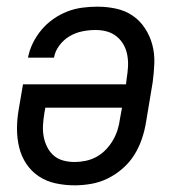

<svg xmlns="http://www.w3.org/2000/svg" viewBox="-20 -548 540 576"><path d="M204 8Q175 8 147 2Q119 -4 96.5 -19Q74 -34 59 -56.5Q44 -79 37.5 -106Q31 -133 31 -161.5Q31 -190 36 -219L49 -295H358L360 -312Q363 -330 364 -347.5Q365 -365 362 -382Q359 -399 351 -413.5Q343 -428 330 -438.5Q317 -449 301 -453.5Q285 -458 267 -458Q247 -458 227 -454Q207 -450 189 -439.5Q171 -429 158 -411.5Q145 -394 142 -375H64Q68 -397 78.5 -418.5Q89 -440 104.5 -458.5Q120 -477 140 -491Q160 -505 182 -513.5Q204 -522 227 -525Q250 -528 272 -528Q301 -528 328.5 -522Q356 -516 378 -501Q400 -486 415 -463Q430 -440 437 -413.5Q444 -387 443 -358.5Q442 -330 438 -301L418 -181Q414 -156 405.5 -131Q397 -106 383 -83.5Q369 -61 348.5 -43Q328 -25 304 -13Q280 -1 254 3.5Q228 8 204 8ZM204 -62Q220 -62 237 -65.5Q254 -69 269.5 -77.5Q285 -86 297.5 -99Q310 -112 319 -127.5Q328 -143 333 -159.5Q338 -176 340 -192L346 -225H116L113 -208Q110 -190 109 -172.5Q108 -155 111 -138.5Q114 -122 121.5 -107Q129 -92 141 -81.5Q153 -71 169.5 -66.5Q186 -62 204 -62Z"/></svg>

Font: Iosevka Term Oblique
Style: Regular
Weight: 400
Italic angle: -9°
Monospace: yes
Designer: Belleve Invis
Foundry: Belleve Invis
Version: Version 31.4.0